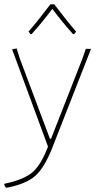

<svg xmlns="http://www.w3.org/2000/svg" viewBox="-37 -678 462 888"><path d="M104 -520 95 -532Q133 -575 196 -658H214Q277 -575 315 -532L306 -520H301Q253 -573 205 -637Q157 -573 109 -520ZM40 -454 54 -409 194 -36H199L345 -409L360 -452H384L207 0Q169 98 126 135.5Q83 173 -4 190H-9Q-13 186 -17 178V172Q70 154 111 120.5Q152 87 185 0L19 -450Z"/></svg>

Font: Alegreya Sans SC Thin
Style: Regular
Weight: 100
Designer: Juan Pablo del Peral
Foundry: Huerta Tipografica
Version: Version 2.007